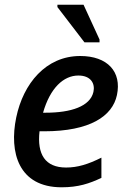

<svg xmlns="http://www.w3.org/2000/svg" viewBox="-20 -786 541 816"><path d="M339 -606H403V-618L335 -766H224V-756ZM242 10C313 10 360 -6 411 -30V-116C355 -88 310 -74 261 -74C172 -74 137 -130 148 -228H168C362 -228 458 -292 477 -382C498 -481 437 -548 321 -548C175 -548 79 -431 49 -287C18 -138 59 10 242 10ZM313 -465C367 -465 385 -430 377 -395C363 -334 282 -307 174 -307H163C193 -412 250 -465 313 -465Z"/></svg>

Font: Noto Sans Medium
Style: Italic
Weight: 500
Italic angle: -12°
Designer: Monotype Design Team
Foundry: Monotype Imaging Inc.
Version: Version 2.013